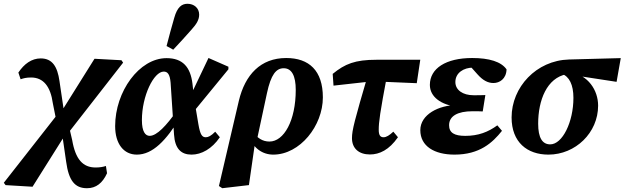

<svg xmlns="http://www.w3.org/2000/svg" viewBox="-57 -807 3321 1021"><path d="M-27.3 177.4 116 186 283.8 -80.9 301.4 -94 597.7 -473.9 588.8 -486.7 445.5 -494.5 268.4 -211.7 250.9 -202 -36.7 164.9 -27.3 177.4ZM241.3 -170.9 286 -195 259.2 -376.6C248.4 -451.1 222.5 -496.4 159.5 -496.4C111.2 -496.4 71.3 -467.1 40.7 -421.1L52.6 -385.4C66.6 -390.5 82.2 -394.9 108.2 -394.9C173.7 -394.9 211.6 -347.5 224 -257.6L241.3 -170.9ZM405.7 193.9C454 193.9 488.2 166.7 512.2 114.3L506.2 75.6C490.7 80.7 473.2 83.7 451.5 83.7C384.1 83.7 344.4 40.8 326.8 -62.3L309.2 -137.7L269.3 -123.1L294.7 52.5C308.4 153.4 340.8 193.9 405.7 193.9Z M670.7 15.2C754.4 15.2 827.1 -59.7 902 -184.4L883.2 -217.8C827.9 -139.1 777 -84.6 738.9 -84.6C716.3 -84.6 697.6 -106.2 697.6 -168.2C697.6 -297.8 760.9 -426.3 813.7 -426.3C833.8 -426.3 846.3 -413 850.2 -367.5L868.4 -91.9C873.2 -15.6 906.4 15.2 961.6 15.2C1013.9 15.2 1070.2 -15.2 1112.1 -77.2L1087.5 -106.6C1064.9 -83.8 1049.9 -77.1 1037.7 -77.1C1018.4 -77.1 1007.9 -88.4 998 -146.4L980.6 -250L976.2 -274.9L966.6 -361C956 -451.4 913.7 -497.8 828.7 -497.8C683.1 -497.8 555.3 -320.1 555.3 -136.4C555.3 -42.2 600.7 15.2 670.7 15.2ZM972.8 -213.2 1157.6 -438.5V-452.2L1051.7 -498.7L939.4 -263.1L972.8 -213.2ZM828.7 -562.2 864.2 -542.8C898.1 -578.9 929.4 -613.1 961.1 -649.1C988.9 -679.6 1002.1 -702.6 1002.1 -729.3C1002.1 -764.2 974.8 -786.9 940 -786.9C910 -786.9 885.7 -770 869.6 -712.1C855.8 -666.2 841.8 -611.7 828.7 -562.2Z M1125 193.8 1266.7 177.3 1300.3 -55.9 1309.6 -64.6 1362.6 -311.6C1383.8 -410.8 1411.6 -444.1 1451.7 -444.1C1494.6 -444.1 1515.7 -403.3 1515.7 -329.1C1515.7 -165.4 1452.8 -54.3 1375.9 -54.3C1338.6 -54.3 1311.2 -73.5 1288.3 -105.4L1268.2 -83.4C1288.2 -18.7 1339.7 15.2 1396 15.2C1538 15.2 1659.9 -138.1 1659.9 -289.1C1659.9 -431.7 1586.3 -498.5 1465 -498.5C1328.6 -498.5 1246.1 -409.1 1213.2 -271.3L1107.2 182.2L1125 193.8Z M1716.5 -351.6 1910.3 -373.2H1956.5L2159.2 -364.6L2177.9 -489.2H1944.9C1831.2 -489.2 1777.4 -467.5 1712.2 -414.1L1716.5 -351.6ZM1910.2 14.4C1960.8 14.4 2012.3 -9.6 2059.2 -77.3L2034.6 -106.8C2014 -87.4 1997.4 -77.1 1982.7 -77.1C1965.3 -77.1 1957 -87.9 1957 -116.5C1957 -157.4 1963.3 -206 2002.1 -411.1L1900.8 -413.6C1828.2 -165.7 1814.7 -114.6 1814.7 -72.5C1814.7 -17.2 1851.8 14.4 1910.2 14.4Z M2359.8 15.2C2493.6 15.2 2561.9 -47.9 2612.4 -111.3L2587.7 -140.5C2538.4 -104.6 2486.4 -84.5 2417.1 -84.5C2359.5 -84.5 2331.1 -100.7 2331.1 -141.2C2331.1 -189.9 2376.6 -215.4 2455.5 -215.4C2477 -215.4 2499.4 -215.4 2510 -214.4L2524 -301.5C2500.1 -300.5 2486.9 -300.5 2461.4 -300.5C2404 -300.5 2364.5 -328.2 2364.5 -370.7C2364.5 -419.7 2408.6 -447.4 2458.4 -447.4C2489.2 -447.4 2515.6 -449 2550.8 -441.1L2545.8 -472.5L2432.3 -467.5L2482.6 -411.2C2510.3 -380.2 2536.9 -365.5 2567 -365.5C2599.1 -365.5 2635 -387 2636.7 -438C2608.6 -478.8 2544.7 -498.5 2453.8 -498.5C2314.3 -498.5 2228.9 -443.4 2228.9 -355.6C2228.9 -291.7 2289 -248.9 2374.2 -239.4L2374.7 -248.6C2275.8 -248.3 2178.1 -197.8 2178.1 -114.9C2178.1 -29.3 2253.2 15.2 2359.8 15.2Z M2859.3 15.2C3003.4 15.2 3123.6 -101.3 3123.6 -245.1C3123.6 -328.6 3069.7 -407.5 2976.3 -424L2930.6 -414.3C2970.1 -400.6 2992.3 -356.2 2992.3 -286.7C2992.3 -158 2933.8 -39.3 2868.9 -39.3C2827 -39.3 2804.8 -74.3 2804.8 -149.3C2804.8 -273.6 2850.9 -393 2956.4 -412.5L3001.7 -405.6L3221.8 -371.8L3244.1 -498L2968.4 -490.6C2794.9 -485.6 2663.5 -343.5 2663.5 -182.5C2663.5 -50.4 2746.8 15.2 2859.3 15.2Z"/></svg>

Font: Source Serif Variable
Style: Italic
Weight: 389
Italic angle: -12°
Designer: Frank Grießhammer
Foundry: Adobe Systems Incorporated
Version: Version 3.001;hotconv 1.0.111;makeotfexe 2.5.65597